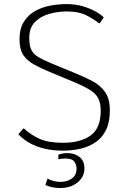

<svg xmlns="http://www.w3.org/2000/svg" viewBox="-20 -740 624 955"><path d="M292.5 9.3Q244.6 9.3 203.4 -0.2Q162.1 -9.8 128.9 -27.8Q95.7 -45.9 71.3 -72.3L95.7 -100.6H99.6Q134.3 -68.4 177.7 -49.1Q221.2 -29.8 292.5 -29.8Q379.9 -29.8 430.4 -65.9Q481 -102.1 481 -189Q481 -227.5 468.3 -251.7Q455.6 -275.9 424.8 -294.4Q394 -313 339.8 -335.4L228 -381.8Q181.2 -401.4 147.5 -420.2Q113.8 -439 95.5 -467Q77.1 -495.1 77.1 -543.5Q77.1 -597.7 98.9 -632.1Q120.6 -666.5 155.8 -685.8Q190.9 -705.1 231.9 -712.4Q272.9 -719.7 311.5 -719.7Q354 -719.7 390.4 -709.2Q426.8 -698.7 454.1 -683.6Q481.4 -668.5 496.1 -653.3L476.1 -624.5H471.2Q451.7 -641.6 412.4 -662.4Q373 -683.1 311.5 -683.1Q268.6 -683.1 225.6 -671.1Q182.6 -659.2 154.1 -630.6Q125.5 -602.1 125.5 -551.3Q125.5 -513.2 136 -491.7Q146.5 -470.2 172.1 -455.3Q197.8 -440.4 242.7 -421.9L354 -376Q399.9 -357.4 439 -336.9Q478 -316.4 502.2 -283Q526.4 -249.5 526.4 -190.4Q526.4 -132.8 507.6 -94.2Q488.8 -55.7 456.1 -33Q423.3 -10.3 381.1 -0.5Q338.9 9.3 292.5 9.3ZM278.3 195.3Q238.8 195.3 205.6 180.2L216.3 148.4Q230.5 156.2 247.1 160.4Q263.7 164.6 281.2 164.6Q313 164.6 336.9 148.4Q360.8 132.3 360.8 97.7Q360.8 80.6 350.1 64.5Q339.4 48.3 304.7 48.3Q296.9 48.3 288.3 49.1Q279.8 49.8 270 52.2V29.8Q292.5 21.5 315.9 21.5Q349.6 21.5 374.8 40.3Q399.9 59.1 399.9 98.1Q399.9 139.6 365.7 167.5Q331.5 195.3 278.3 195.3Z"/></svg>

Font: Comme Thin
Style: Regular
Weight: 250
Version: Version 1.000;gftools[0.9.27]